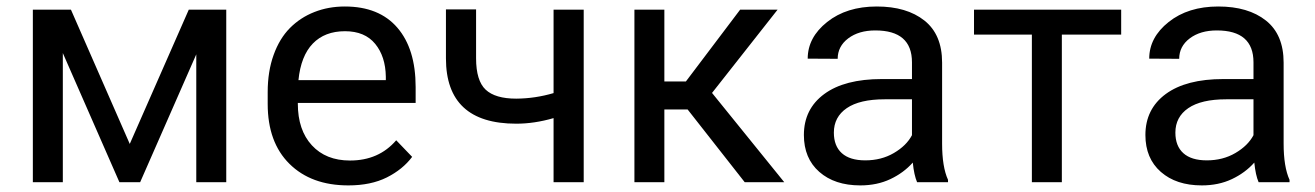

<svg xmlns="http://www.w3.org/2000/svg" viewBox="-20 -558 4026 588"><path d="M80.6 0V-528.3H197.3L377.4 -117.2L558.1 -528.3H672.9V0H581.1V-391.6L409.2 0H345.7L172.4 -395.5V0Z M799.8 -239.7V-275.9Q799.8 -339.4 817.9 -389.6Q835.9 -439.9 867.9 -472.2Q899.9 -504.4 942.9 -521.2Q985.8 -538.1 1036.1 -538.1Q1141.1 -538.1 1197 -473.1Q1252.9 -408.2 1252.9 -291.5V-242.7H892.1V-240.7Q892.1 -159.7 935.1 -113Q978 -66.4 1051.8 -66.4Q1140.1 -66.4 1193.4 -128.4L1242.2 -77.6Q1213.4 -39.1 1164.6 -14.6Q1115.7 9.8 1046.9 9.8Q933.1 9.8 866.5 -56.2Q799.8 -122.1 799.8 -239.7ZM894 -312.5H1161.6V-323.2Q1160.6 -385.3 1128.9 -423.8Q1097.2 -462.4 1036.6 -462.4Q974.6 -462.4 938 -424.6Q901.4 -386.7 894 -312.5Z M1345.7 -529.3H1438V-379.4Q1438 -311 1467.3 -283.4Q1496.6 -255.9 1561 -255.9Q1619.1 -256.3 1675.3 -272.9V-528.3H1767.6V0H1675.3V-196.3Q1616.7 -179.2 1561 -179.2Q1345.7 -179.2 1345.7 -379.4Z M1922.9 0V-528.3H2014.6V-308.6H2080.6L2246.6 -528.3H2361.3L2160.6 -273.4L2381.8 0H2260.7L2085.9 -222.7H2014.6V0Z M2614.7 9.8Q2536.1 9.8 2489 -31.7Q2441.9 -73.2 2441.9 -144.5Q2441.9 -224.1 2504.2 -270Q2566.4 -315.9 2680.7 -315.9H2772.9V-367.2Q2772.9 -464.8 2660.6 -464.8Q2609.9 -464.8 2577.6 -440.4Q2545.4 -416 2545.4 -377.9L2453.6 -378.4Q2453.6 -443.4 2513.2 -490.7Q2572.8 -538.1 2665 -538.1Q2756.8 -538.1 2811 -495.1Q2865.2 -452.1 2865.2 -366.2V-118.2Q2865.2 -46.9 2883.3 -7.3V0H2788.6Q2779.3 -21.5 2775.4 -60.1Q2747.6 -28.8 2706.8 -9.5Q2666 9.8 2614.7 9.8ZM2533.7 -151.9Q2533.7 -110.8 2558.1 -88.9Q2582.5 -66.9 2629.9 -66.9Q2679.2 -66.9 2717.5 -89.4Q2755.9 -111.8 2772.9 -144V-253.9H2689.5Q2612.8 -253.9 2573.2 -226.8Q2533.7 -199.7 2533.7 -151.9Z M2962.9 -452.1V-528.3H3413.6V-452.1H3231.9V0H3140.1V-452.1Z M3660.6 9.8Q3582 9.8 3534.9 -31.7Q3487.8 -73.2 3487.8 -144.5Q3487.8 -224.1 3550 -270Q3612.3 -315.9 3726.6 -315.9H3818.8V-367.2Q3818.8 -464.8 3706.5 -464.8Q3655.8 -464.8 3623.5 -440.4Q3591.3 -416 3591.3 -377.9L3499.5 -378.4Q3499.5 -443.4 3559.1 -490.7Q3618.7 -538.1 3710.9 -538.1Q3802.7 -538.1 3856.9 -495.1Q3911.1 -452.1 3911.1 -366.2V-118.2Q3911.1 -46.9 3929.2 -7.3V0H3834.5Q3825.2 -21.5 3821.3 -60.1Q3793.5 -28.8 3752.7 -9.5Q3711.9 9.8 3660.6 9.8ZM3579.6 -151.9Q3579.6 -110.8 3604 -88.9Q3628.4 -66.9 3675.8 -66.9Q3725.1 -66.9 3763.4 -89.4Q3801.8 -111.8 3818.8 -144V-253.9H3735.4Q3658.7 -253.9 3619.1 -226.8Q3579.6 -199.7 3579.6 -151.9Z"/></svg>

Font: Bert Sans Medium
Style: Regular
Weight: 500
Designer: Christian Robertson, Adam Twardoch, & Cristiano Sobral
Foundry: Google
Version: Version 12.135;January 10, 2020;FontCreator 12.0.0.2547 64-b